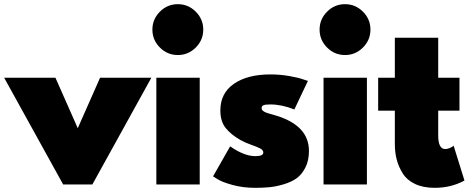

<svg xmlns="http://www.w3.org/2000/svg" viewBox="-45 -885 2248 921"><path d="M-25 -512H221L328 -270L435 -512H681L398 0H258Z M705 -512H913V0H705ZM722 -829Q758 -865 808 -865Q858 -865 894 -829Q930 -793 930 -743Q930 -693 894 -657Q858 -621 808 -621Q758 -621 722 -657Q686 -693 686 -743Q686 -793 722 -829Z M1252 -528Q1299 -528 1344 -520Q1389 -512 1410 -504L1432 -497L1367 -360Q1306 -384 1252 -384Q1227 -384 1218.5 -380Q1210 -376 1210 -367Q1210 -363 1211.5 -359.5Q1213 -356 1217 -353Q1221 -350 1224.5 -348Q1228 -346 1235.5 -343.5Q1243 -341 1248.5 -339.5Q1254 -338 1264 -335Q1274 -332 1281 -330Q1437 -282 1437 -161Q1437 -115 1420 -81.5Q1403 -48 1378 -30Q1353 -12 1316 -1Q1279 10 1248 13Q1217 16 1179 16Q1120 16 1069.5 2Q1019 -12 998 -26L977 -39L1059 -183Q1126 -136 1180 -136Q1218 -136 1218 -153Q1218 -165 1204 -172.5Q1190 -180 1160 -190.5Q1130 -201 1109 -213Q1063 -239 1037.5 -271Q1012 -303 1012 -355Q1012 -438 1077 -483Q1142 -528 1252 -528Z M1507 -512H1715V0H1507ZM1524 -829Q1560 -865 1610 -865Q1660 -865 1696 -829Q1732 -793 1732 -743Q1732 -693 1696 -657Q1660 -621 1610 -621Q1560 -621 1524 -657Q1488 -693 1488 -743Q1488 -793 1524 -829Z M1769 -512H1849V-704H2057V-512H2159V-354H2057V-235Q2057 -170 2091 -170Q2100 -170 2110 -174Q2120 -178 2126 -182L2131 -186L2183 -19Q2119 16 2040 16Q1985 16 1946 -2.5Q1907 -21 1887 -53Q1867 -85 1858 -119.5Q1849 -154 1849 -194V-354H1769Z"/></svg>

Font: Spartan MB
Style: Regular
Weight: 900
Designer: Matt Bailey
Foundry: Matt Bailey
Version: Version 001.001